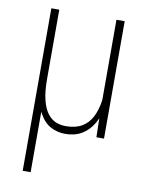

<svg xmlns="http://www.w3.org/2000/svg" viewBox="-83 -588 652 851"><g transform="rotate(10 243.0 -162.5)"><path d="M371.6 -528.3H408.7V0H374.5L371.6 -122.1ZM376.5 -245.6 399.9 -246.6Q399.9 -190.9 390.6 -144.3Q381.3 -97.7 361.6 -63.2Q341.8 -28.8 310.3 -9.8Q278.8 9.3 234.9 9.3Q200.7 9.3 170.4 -6.3Q140.1 -22 118.9 -60.1Q97.7 -98.1 90.3 -164.6L89.8 -216.3H114.3Q114.3 -159.2 123.8 -121.8Q133.3 -84.5 149.7 -63.2Q166 -42 187 -33.4Q208 -24.9 231.4 -24.9Q275.9 -24.9 304.4 -42Q333 -59.1 348.6 -89.4Q364.3 -119.6 370.4 -159.7Q376.5 -199.7 376.5 -245.6ZM78.6 -528.3H114.3V203.1H78.6Z"/></g></svg>

Font: Roboto Condensed ExtraLight
Style: Regular
Weight: 250
Designer: Christian Robertson
Foundry: Google
Version: Version 3.008; 2023